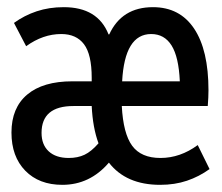

<svg xmlns="http://www.w3.org/2000/svg" viewBox="-20 -504 620 536"><path d="M154 12Q89 12 50.5 -27.5Q12 -67 12 -134Q12 -203 56 -240Q100 -277 182 -277H236V-287Q236 -352 214.5 -380.5Q193 -409 151 -409Q100 -409 53 -375L19 -440Q48 -461 82.5 -472.5Q117 -484 158 -484Q253 -484 283 -408H285Q320 -484 407 -484Q482 -484 522 -424Q562 -364 562 -252Q562 -241 561.5 -231.5Q561 -222 560 -208H320Q324 -131 349 -97Q374 -63 428 -63Q483 -63 532 -99L565 -32Q536 -11 502 0.5Q468 12 427 12Q332 12 284 -50Q231 12 154 12ZM321 -277H482Q479 -345 459 -377Q439 -409 402 -409Q328 -409 321 -277ZM172 -63Q197 -63 216 -72Q235 -81 255 -104Q239 -147 236 -208H185Q96 -208 96 -133Q96 -100 116 -81.5Q136 -63 172 -63Z"/></svg>

Font: Sometype Mono Medium
Style: Regular
Weight: 500
Monospace: yes
Designer: Ryoichi Tsunekawa
Foundry: Dharma Type
Version: Version 1.000; ttfautohint (v1.8.3)